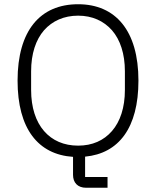

<svg xmlns="http://www.w3.org/2000/svg" viewBox="-20 -730 737 907"><path d="M488 157H387C346 157 325 132 325 96V11C160 0 63 -122 63 -349C63 -586 170 -710 349 -710C526 -710 634 -585 634 -349C634 -126 541 -5 382 10V106H488ZM349 -42C416 -42 470 -66 509 -111C548 -156 570 -222 570 -305V-393C570 -476 548 -542 509 -587C470 -631 416 -656 349 -656C282 -656 227 -631 188 -587C149 -542 127 -476 127 -393V-305C127 -222 149 -156 188 -111C227 -66 282 -42 349 -42Z"/></svg>

Font: Plexus Sans Light
Style: Regular
Weight: 300
Version: Version 2.001;PS 002.001;hotconv 1.0.70;makeotf.lib2.5.58329